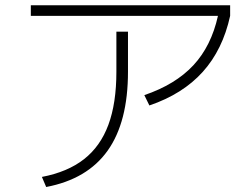

<svg xmlns="http://www.w3.org/2000/svg" viewBox="-20 -708 978 745"><path d="M431.6 -429.7V-585H476.6V-429.7Q476.6 -234.4 397.7 -123.5Q318.8 -12.7 159.2 17.6L142.6 -21.5Q242.2 -40.5 305.9 -90.3Q369.6 -140.1 400.6 -223.9Q431.6 -307.6 431.6 -429.7ZM99.6 -687.5H873V-646.5Q844.2 -515.1 766.6 -429Q689 -342.8 559.6 -298.8L540 -338.9Q660.6 -379.9 730.2 -454.6Q799.8 -529.3 825.7 -646.5H99.6Z"/></svg>

Font: Pretendard JP ExtraLight
Style: Regular
Weight: 200
Designer: Base glyphs from Inter by Rasmus Andersson; Hangeul glyphs from Noto Sans CJK(Source Han Sans) by Jang Soo-young and Kan
Foundry: Kil Hyung-jin
Version: Version 1.309